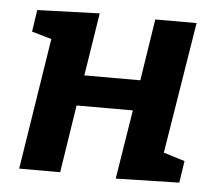

<svg xmlns="http://www.w3.org/2000/svg" viewBox="-44 -586 718 639"><g transform="rotate(5 315.0 -266.5)"><path d="M450 -534H588L517 -95L588 -73L577 0L365 5L402 -226H214L179 0H42L111 -439L45 -458L56 -531L264 -538L231 -328H418Z"/></g></svg>

Font: Bitter Pro
Style: Bold Italic
Weight: 700
Italic angle: -9°
Designer: Sol Matas, and Bitter project Authors
Foundry: Sol Matas
Version: Version 1.010